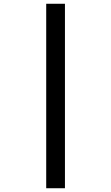

<svg xmlns="http://www.w3.org/2000/svg" viewBox="-20 -820 590 1020"><path d="M225.5 180V-800H325V180Z"/></svg>

Font: Trispace SemiCondensed Medium
Style: Regular
Weight: 500
Width: 4
Designer: Tyler Finck
Foundry: Etcetera Type Company
Version: Version 1.210; ttfautohint (v1.8.3)